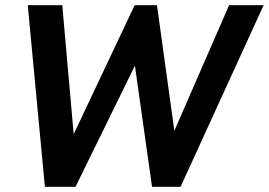

<svg xmlns="http://www.w3.org/2000/svg" viewBox="-20 -720 1036 740"><path d="M87 -700H220L264 -203L499 -700H585L652 -216L863 -700H996L676 0H566L500 -467L271 0H153Z"/></svg>

Font: Cabin
Style: Bold Italic
Weight: 700
Italic angle: -7°
Designer: Pablo Impallari
Foundry: Pablo Impallari. http://www.impallari.com Igino Marini. http://www.ikern.com
Version: Version 2.200